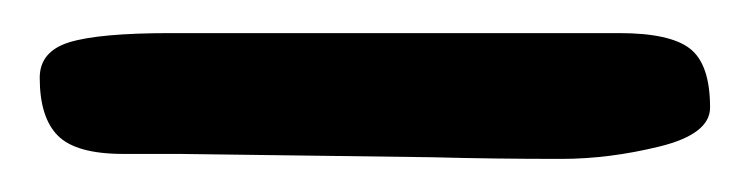

<svg xmlns="http://www.w3.org/2000/svg" viewBox="-20 18 454 116"><path d="M409 83Q409 99 378.5 106.5Q348 114 319 114Q278 114 241 113L89 111Q83 111 54.5 111Q26 111 15 100Q4 89 4 65Q4 49 22 43.5Q40 38 83 38H354Q385 38 397 47.5Q409 57 409 83Z"/></svg>

Font: Itim
Style: Regular
Weight: 400
Designer: Suppakit Chalermlarp
Version: Version 1.002g